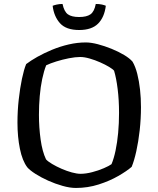

<svg xmlns="http://www.w3.org/2000/svg" viewBox="-20 -930 784 950"><path d="M355.5 0Q325.8 0 289.6 -10.3Q253.3 -20.5 218.3 -36.2Q183.4 -51.9 155.7 -69.5Q128 -87.2 115.2 -102Q90.5 -134.4 78.5 -193.8Q66.4 -253.2 66.4 -323.1Q66.4 -381.2 72.7 -437.6Q79 -494 88.7 -540.4Q98.5 -586.8 109.5 -613Q131.8 -630 164.6 -648.6Q197.5 -667.1 237.4 -683.7Q277.4 -700.2 320 -710.1Q362.7 -720 404.9 -720Q430.2 -720 463.8 -711.3Q497.4 -702.5 531.8 -688.6Q566.3 -674.6 594 -658Q621.7 -641.4 635.8 -624.9Q650.1 -600.5 659.2 -564.6Q668.2 -528.7 672.9 -486.7Q677.5 -444.8 677.5 -400.1Q677.5 -342.2 671.2 -285.4Q664.8 -228.5 654.4 -181.6Q644 -134.6 631.5 -104.5Q608.2 -84 565.3 -59.3Q522.4 -34.6 468.3 -17.3Q414.2 0 355.5 0ZM378 -70Q404.8 -70 435.9 -78.1Q467 -86.1 493.7 -97.7Q520.5 -109.3 531.7 -117.7Q543.5 -145.3 551.8 -185.1Q560.2 -224.9 564.6 -272.6Q569 -320.4 569 -371.3Q569 -434.8 562.2 -489.2Q555.5 -543.5 544.5 -580Q539 -587.4 520 -598.9Q501 -610.3 475.6 -621.5Q450.2 -632.8 423.7 -640.4Q397.2 -648 377 -648Q352.8 -648 320.8 -641.7Q288.9 -635.4 258.8 -626Q228.7 -616.6 208.5 -606.9Q197.3 -579.1 188.9 -539.4Q180.5 -499.7 176.6 -454.1Q172.7 -408.5 172.7 -361.9Q172.7 -298.9 181 -239.6Q189.2 -180.4 207.7 -141.5Q217 -131 238 -118.6Q259 -106.1 284.7 -94.9Q310.4 -83.7 335.6 -76.8Q360.9 -70 378 -70ZM371.7 -781.5Q307 -781.5 276.8 -815.2Q246.7 -848.9 240.5 -901.4Q247.5 -904.4 260.8 -907.4Q274.2 -910.4 289.4 -910.4Q297.4 -872.5 316 -859.1Q334.5 -845.8 371.6 -845.8Q408.4 -845.8 427.5 -859Q446.6 -872.3 453.9 -910.4Q471.7 -910.4 484.7 -907.4Q497.6 -904.4 503.6 -901.5Q496.6 -844.4 465.1 -812.9Q433.5 -781.5 371.7 -781.5Z"/></svg>

Font: Texturina Medium
Style: Regular
Weight: 500
Designer: Guillermo Torres Carreño
Foundry: Omnibus-Type
Version: Version 1.003